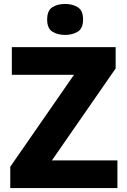

<svg xmlns="http://www.w3.org/2000/svg" viewBox="-20 -953 643 973"><path d="M575 0H32V-108L355 -574H40V-714H566V-606L243 -140H575ZM310 -933Q347 -933 374 -916.5Q401 -900 401 -854Q401 -809 374 -792.5Q347 -776 310 -776Q272 -776 245.5 -792.5Q219 -809 219 -854Q219 -900 245.5 -916.5Q272 -933 310 -933Z"/></svg>

Font: Noto Sans Georgian ExtraBold
Style: Regular
Weight: 800
Designer: Monotype Design Team, Akaki Razmadze
Foundry: Google LLC
Version: Version 2.005; ttfautohint (v1.8.4.7-5d5b)